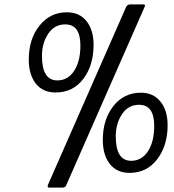

<svg xmlns="http://www.w3.org/2000/svg" viewBox="-20 -780 793 874"><path d="M233 -359Q175 -359 143 -399.5Q111 -440 111 -509Q111 -602 159.5 -663Q208 -724 284 -724Q342 -724 374 -683.5Q406 -643 406 -576Q406 -482 359 -420.5Q312 -359 233 -359ZM241 -414Q289 -414 317.5 -457.5Q346 -501 346 -573Q346 -669 277 -669Q228 -669 199.5 -626.5Q171 -584 171 -525Q171 -414 241 -414ZM570 7Q512 7 480 -33.5Q448 -74 448 -143Q448 -236 496 -297Q544 -358 621 -358Q678 -358 710.5 -317.5Q743 -277 743 -210Q743 -117 695.5 -55Q648 7 570 7ZM577 -48Q625 -48 653.5 -91.5Q682 -135 682 -207Q682 -303 613 -303Q564 -303 535.5 -260.5Q507 -218 507 -159Q507 -48 577 -48ZM265 74H205Q197 74 197 68Q197 65 198 62L554 -748Q560 -760 573 -760H632Q640 -760 640 -756Q640 -752 638 -748L282 62Q278 74 265 74Z"/></svg>

Font: Sanchez
Style: Italic
Weight: 400
Designer: Daniel Hernández
Foundry: LatinoType
Version: Version 1.001